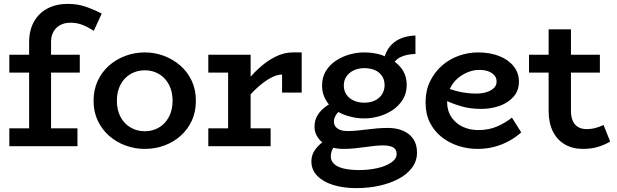

<svg xmlns="http://www.w3.org/2000/svg" viewBox="-20 -753 3179 989"><path d="M28 0V-92H130V-379H28V-471H130V-535Q130 -597 155 -641.5Q180 -686 225 -709.5Q270 -733 329 -733Q379 -733 420 -719Q461 -705 504 -683L463 -594Q431 -615 403 -625.5Q375 -636 343 -636Q312 -636 289.5 -623.5Q267 -611 255 -589Q243 -567 243 -538V-471H391V-379H243V-92H379V0Z M726 14Q674 14 626.5 -3.5Q579 -21 542 -53.5Q505 -86 483.5 -131.5Q462 -177 462 -234Q462 -291 483.5 -337Q505 -383 542 -415.5Q579 -448 626.5 -465.5Q674 -483 726 -483Q777 -483 824 -465.5Q871 -448 908.5 -415.5Q946 -383 967.5 -337Q989 -291 989 -234Q989 -177 968 -131.5Q947 -86 910.5 -53.5Q874 -21 826.5 -3.5Q779 14 726 14ZM726 -77Q766 -77 798.5 -96Q831 -115 850 -150.5Q869 -186 869 -234Q869 -282 850 -317.5Q831 -353 798.5 -372Q766 -391 726 -391Q686 -391 653 -372Q620 -353 601 -317.5Q582 -282 582 -234Q582 -186 601 -150.5Q620 -115 653 -96Q686 -77 726 -77Z M1053 0V-92H1155V-379H1053V-471H1271V-358Q1290 -380 1311 -399Q1353 -438 1398 -460.5Q1443 -483 1487 -483H1534V-276H1433V-369Q1406 -369 1373 -351Q1340 -333 1304 -300Q1287 -285 1271 -267V-92H1374V0Z M1815 216Q1749 216 1697 200Q1645 184 1614.5 153Q1584 122 1584 78Q1584 47 1600 23Q1616 -1 1639 -19Q1639 -20 1640 -20Q1628 -29 1620 -41Q1600 -67 1600 -100Q1600 -135 1617 -161.5Q1634 -188 1662 -207Q1668 -211 1674 -215Q1665 -226 1658 -239Q1639 -270 1639 -312Q1639 -355 1658.5 -387Q1678 -419 1710.5 -440.5Q1743 -462 1781 -472.5Q1819 -483 1856 -483Q1896 -483 1935 -473Q1949 -469 1962 -463Q1968 -483 1978 -499Q1993 -523 2015 -538.5Q2037 -554 2063.5 -561.5Q2090 -569 2120 -570V-475Q2078 -474 2048 -461Q2028 -453 2013 -435Q2039 -416 2056 -389Q2075 -357 2075 -315Q2075 -273 2055 -240.5Q2035 -208 2003 -186.5Q1971 -165 1932.5 -154Q1894 -143 1856 -143Q1816 -143 1778 -154Q1748 -162 1723 -176Q1714 -167 1709 -158Q1700 -143 1700 -127Q1700 -111 1709 -100Q1718 -89 1733.5 -83.5Q1749 -78 1769 -78Q1796 -78 1820.5 -80.5Q1845 -83 1869.5 -86Q1894 -89 1920.5 -91.5Q1947 -94 1979 -94Q2022 -94 2056 -79.5Q2090 -65 2109 -37Q2128 -9 2128 33Q2128 76 2103 110Q2078 144 2034.5 167.5Q1991 191 1934.5 203.5Q1878 216 1815 216ZM1697 8Q1684 28 1684 54Q1684 75 1700.5 91Q1717 107 1750 115Q1783 123 1830 123Q1880 123 1924 113Q1968 103 1995.5 84Q2023 65 2023 40Q2023 16 2005 6Q1987 -4 1954 -4Q1932 -4 1909 -1.5Q1886 1 1861 4.5Q1836 8 1808 11Q1780 14 1748 14Q1721 14 1697 8ZM1857 -224Q1888 -224 1911.5 -235.5Q1935 -247 1948 -267.5Q1961 -288 1961 -315Q1961 -342 1947.5 -362Q1934 -382 1910.5 -392Q1887 -402 1857 -402Q1827 -402 1803 -391Q1779 -380 1765 -360Q1751 -340 1751 -312Q1751 -285 1765 -265Q1779 -245 1803 -234.5Q1827 -224 1857 -224Z M2438 14Q2389 14 2341 -1.5Q2293 -17 2255 -47Q2217 -77 2194.5 -121.5Q2172 -166 2172 -225Q2172 -286 2195 -333.5Q2218 -381 2256 -414.5Q2294 -448 2342.5 -465.5Q2391 -483 2442 -483Q2504 -483 2551 -464.5Q2598 -446 2625.5 -412Q2653 -378 2653 -333Q2653 -286 2625 -254.5Q2597 -223 2553 -207.5Q2509 -192 2459 -192Q2398 -192 2351 -207Q2317 -217 2283 -232Q2283 -230 2283 -229Q2283 -183 2305 -150Q2327 -117 2363.5 -100Q2400 -83 2443 -83Q2498 -83 2540.5 -101.5Q2583 -120 2617 -147L2665 -71Q2637 -46 2602.5 -27Q2568 -8 2527.5 3Q2487 14 2438 14ZM2296 -295Q2327 -284 2353 -279Q2395 -271 2432 -271Q2463 -271 2486.5 -278.5Q2510 -286 2524 -299.5Q2538 -313 2538 -333Q2538 -360 2513.5 -376.5Q2489 -393 2450 -393Q2419 -393 2389.5 -381Q2360 -369 2336 -348Q2312 -327 2298 -297Q2297 -296 2296 -295Z M2982 14Q2929 14 2889 -9.5Q2849 -33 2827.5 -77Q2806 -121 2806 -182V-379H2705V-471H2806V-602H2921V-471H3070V-379H2921V-181Q2921 -150 2931 -129Q2941 -108 2959 -98Q2977 -88 3001 -88Q3026 -88 3048 -94Q3070 -100 3089 -109L3123 -24Q3099 -9 3064 2.5Q3029 14 2982 14Z"/></svg>

Font: BioRhyme ExtraBold SemiBold
Style: Regular
Weight: 600
Version: Version 1.600;gftools[0.9.33]